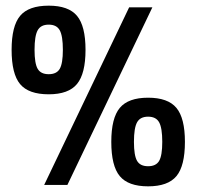

<svg xmlns="http://www.w3.org/2000/svg" viewBox="-20 -653 694 678"><path d="M282 -477Q282 -393 252 -356.5Q222 -320 152 -320Q81 -320 51 -356Q21 -392 21 -477Q21 -561 51 -597Q81 -633 152 -633Q222 -633 252 -597Q282 -561 282 -477ZM518 -627 218 0H136L436 -627ZM202 -477Q202 -526 191 -546Q180 -566 152 -566Q124 -566 113 -546Q102 -526 102 -477Q102 -429 113 -410Q124 -391 152 -391Q180 -391 191 -410Q202 -429 202 -477ZM633 -152Q633 -67 603 -31Q573 5 503 5Q433 5 403 -31Q373 -67 373 -152Q373 -236 403 -272Q433 -308 503 -308Q573 -308 603 -272Q633 -236 633 -152ZM553 -152Q553 -201 542 -221Q531 -241 503 -241Q475 -241 464 -221Q453 -201 453 -152Q453 -104 464 -85Q475 -66 503 -66Q531 -66 542 -85Q553 -104 553 -152Z"/></svg>

Font: Blinker SemiBold
Style: Regular
Weight: 600
Designer: Juergen Huber
Foundry: supertype
Version: Version 1.015;PS 1.15;hotconv 1.0.88;makeotf.lib2.5.647800